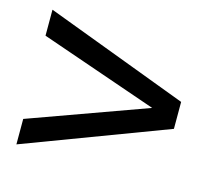

<svg xmlns="http://www.w3.org/2000/svg" viewBox="-77 -611 728 661"><g transform="rotate(15 287.0 -280.0)"><path d="M32.9 -40 542.9 -232V-328L32.9 -520V-427.4L451.9 -282.2L32.9 -130.7Z"/></g></svg>

Font: Overused Grotesk Light
Style: Regular
Weight: 300
Designer: RandomMaerks
Version: Version 0.005